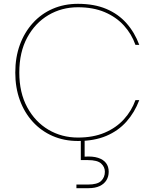

<svg xmlns="http://www.w3.org/2000/svg" viewBox="-20 -731 809 1005"><path d="M60 -351Q60 -431 84 -496.5Q108 -562 152 -610.5Q196 -659 256 -685Q316 -711 388 -711Q473 -711 536 -684.5Q599 -658 642 -609.5Q685 -561 709 -496H689Q669 -553 628.5 -597.5Q588 -642 528 -667.5Q468 -693 388 -693Q303 -693 233.5 -652Q164 -611 122.5 -534.5Q81 -458 81 -351Q81 -246 122.5 -169.5Q164 -93 233.5 -52Q303 -11 388 -11Q468 -11 528 -36.5Q588 -62 628.5 -106.5Q669 -151 689 -207H709Q685 -143 642 -94.5Q599 -46 536 -19.5Q473 7 388 7Q316 7 256 -19Q196 -45 152 -93Q108 -141 84 -206.5Q60 -272 60 -351ZM423 -7V89Q465 86 493 95Q521 104 535 122.5Q549 141 549 168Q549 193 537 212.5Q525 232 501.5 243Q478 254 443 254H380V235H440Q490 235 509.5 216Q529 197 529 168Q529 143 509.5 125Q490 107 440 107H403V-7Z"/></svg>

Font: Poppins Devanagari Thin
Style: Regular
Weight: 100
Designer: Ninad Kale (Devanagari), Jonny Pinhorn (Latin)
Foundry: Indian Type Foundry
Version: 4.005